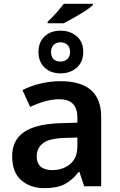

<svg xmlns="http://www.w3.org/2000/svg" viewBox="-20 -978 628 1008"><path d="M467.8 -958H314.9C294.4 -930.2 256.3 -887.7 230 -863.8V-856H314.9C330.1 -864.3 348.6 -874 370.1 -886.2C391.1 -897.9 411.1 -910.2 430.2 -922.4C448.7 -934.6 461.4 -944.8 467.8 -952.1ZM297.9 -816.9C263.2 -816.9 235.4 -807.1 214.4 -787.1C192.9 -767.1 182.1 -739.7 182.1 -705.1C182.1 -670.4 192.9 -643.1 214.4 -623C235.4 -603 263.2 -592.8 297.9 -592.8C332 -592.8 360.4 -603 383.3 -623C405.8 -643.1 417 -670.4 417 -706.1C417 -740.7 405.8 -767.6 382.8 -787.6C359.9 -807.1 331.5 -816.9 297.9 -816.9ZM297.9 -755.9C327.1 -755.9 348.1 -736.8 348.1 -705.1C348.1 -674.3 327.1 -654.8 297.9 -654.8C264.6 -654.8 248 -674.3 248 -705.1C248 -736.8 268.6 -755.9 297.9 -755.9ZM296.9 -551.8C222.7 -551.8 151.4 -532.7 98.1 -504.9L138.2 -417C187 -438.5 236.3 -457 291 -457C351.1 -457 386.2 -429.2 386.2 -360.8V-334L292 -331.1C125.5 -324.7 43.9 -270 43.9 -158.2C43.9 -100.6 60.1 -58.1 92.3 -31.2C124 -3.9 164.6 9.8 212.9 9.8C257.3 9.8 293 2.9 318.8 -10.7C344.7 -23.9 369.6 -45.4 393.1 -75.2H397L421.9 0H511.2V-363.8C511.2 -492.2 437 -551.8 296.9 -551.8ZM386.2 -255.9V-210C386.2 -168.5 373.5 -137.7 348.1 -116.7C322.8 -95.7 291.5 -85 254.9 -85C205.6 -85 172.9 -105 172.9 -157.2C172.9 -186 183.6 -208.5 205.1 -225.6C226.1 -242.7 264.6 -252 319.8 -253.9Z"/></svg>

Font: Noto Reveo Sans
Style: Regular
Weight: 600
Designer: Monotype Design Team
Foundry: Monotype Imaging Inc.
Version: Version 2.007